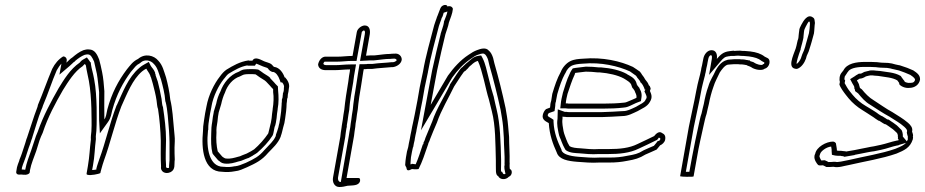

<svg xmlns="http://www.w3.org/2000/svg" viewBox="-20 -706 3705 769"><path d="M45 -18C44 -13 47 -8 53 -7C55 -7 60 -6 65 -7C71 -6 77 -6 83 -6C92 -7 98 -11 99 -15L100 -24C105 -51 116 -75 125 -101L138 -143C142 -154 146 -164 151 -174C172 -238 202 -293 232 -345C253 -379 279 -420 311 -441C315 -445 317 -448 320 -450C321 -449 322 -446 324 -444C327 -422 331 -409 336 -382C342 -349 345 -307 346 -272C346 -242 348 -212 346 -180C345 -170 343 -157 344 -147C339 -108 339 -82 332 -41L327 -12C326 -8 328 -6 331 -6C341 -2 377 -9 382 -13L383 -18C384 -21 385 -25 386 -29C389 -41 393 -53 397 -65C421 -130 440 -213 466 -280C489 -331 511 -388 549 -420C556 -426 559 -427 566 -431C571 -421 578 -414 582 -403C582 -400 584 -398 585 -395L592 -371C597 -352 604 -325 607 -304C609 -291 609 -279 613 -269C619 -230 623 -184 624 -142C624 -108 623 -72 625 -40C621 -19 642 -6 664 -17C684 -28 677 -49 680 -67C679 -85 679 -96 679 -115L680 -139C681 -156 678 -169 677 -187C673 -229 671 -270 662 -307C659 -338 652 -370 645 -396C636 -422 632 -444 614 -463C597 -484 561 -494 533 -470C512 -460 502 -445 488 -428C454 -383 427 -332 410 -268C406 -250 405 -237 398 -228C397 -261 398 -301 398 -341C396 -367 394 -393 389 -417C385 -437 381 -454 377 -468C370 -485 361 -508 336 -508C329 -509 321 -507 314 -505C297 -498 284 -488 270 -476C260 -470 254 -462 246 -455L247 -462C249 -471 243 -480 233 -480C215 -469 200 -452 189 -430C169 -383 152 -333 132 -286C131 -281 130 -276 128 -272C114 -236 103 -197 90 -160C89 -157 88 -153 86 -149C83 -139 80 -128 76 -117C70 -99 66 -85 59 -69C58 -66 57 -64 57 -62C53 -52 50 -44 48 -36ZM67 -27 68 -35C71 -44 72 -49 76 -58L77 -60V-61C79 -65 79 -66 79 -66C86 -84 89 -98 95 -114C99 -124 103 -136 106 -146C108 -151 110 -156 110 -158C123 -197 132 -233 146 -267C148 -270 151 -279 152 -283C173 -332 188 -380 207 -424C213 -435 220 -445 226 -451L218 -407L258 -441C270 -451 273 -456 278 -459L280 -460L281 -462C294 -473 306 -481 318 -486C325 -488 327 -488 329 -488H331H332C343 -488 349 -477 357 -459C361 -445 363 -429 368 -410C372 -388 374 -361 377 -337C377 -297 376 -258 377 -224L380 -172L413 -218C425 -235 426 -251 430 -266C447 -328 473 -376 504 -418C521 -438 525 -445 539 -452L542 -454L544 -456C559 -469 583 -466 597 -449L598 -448C612 -433 615 -414 625 -387C632 -361 640 -331 642 -302V-300L643 -299C652 -265 653 -224 657 -182C658 -161 659 -151 659 -137V-136V-112V-65C657 -48 657 -36 657 -34C655 -33 654 -33 652 -33C647 -33 644 -36 645 -40V-42V-45C642 -76 645 -111 645 -146C645 -189 639 -235 633 -275V-277L632 -279C629 -286 629 -296 627 -310C623 -333 617 -360 612 -379L603 -405L604 -406C603 -408 603 -407 602 -409L601 -411L602 -413C597 -428 588 -435 584 -442L576 -458L558 -448C553 -445 547 -442 538 -434C493 -396 471 -335 448 -285L447 -284C420 -215 402 -133 378 -69C374 -56 369 -44 366 -31V-30V-29V-27C360 -26 354 -25 349 -25L352 -41C360 -84 359 -111 364 -148V-150V-153C363 -159 365 -170 366 -182C368 -216 367 -246 367 -276C366 -312 364 -354 357 -389C352 -417 347 -429 344 -450V-455L341 -458C340 -459 340 -460 337 -464L328 -476L312 -467C305 -463 301 -457 299 -455C261 -429 236 -387 215 -353C185 -300 154 -244 131 -178C125 -165 123 -158 119 -146L105 -104C97 -81 86 -54 81 -26C77 -26 75 -27 72 -27H69Z M797 -223C794 -206 793 -192 793 -181C786 -111 794 -18 870 -18C888 -16 904 -17 920 -20C940 -22 952 -29 969 -36C1004 -52 1029 -64 1054 -94C1073 -114 1093 -131 1104 -158L1105 -162C1109 -172 1111 -184 1114 -195C1115 -201 1118 -207 1119 -213L1122 -231C1124 -241 1124 -251 1126 -261C1127 -272 1128 -282 1128 -291C1129 -298 1130 -304 1130 -310L1132 -315C1133 -319 1132 -324 1133 -328C1135 -335 1136 -343 1137 -352C1142 -371 1130 -387 1122 -396H1120C1114 -414 1100 -435 1079 -438H1078C1076 -439 1075 -440 1074 -441C1066 -453 1056 -454 1042 -459C1031 -462 1002 -484 991 -463H979L975 -464C941 -459 913 -443 887 -427C877 -420 869 -411 861 -400C838 -371 815 -325 807 -280C803 -262 800 -244 797 -223ZM817 -223V-224C820 -244 823 -262 827 -279V-280C834 -321 856 -364 876 -389V-390H877C884 -399 890 -407 896 -411C921 -426 943 -439 970 -444L973 -443H1001L1006 -451C1014 -449 1024 -443 1033 -440C1050 -434 1052 -435 1056 -428V-427H1057C1061 -422 1064 -421 1066 -420L1070 -418H1074C1085 -416 1095 -402 1100 -387L1104 -376H1110C1117 -368 1119 -360 1117 -354V-352V-350C1117 -342 1115 -336 1113 -331V-329V-328C1112 -323 1112 -319 1112 -317L1110 -310L1109 -307C1109 -301 1109 -296 1108 -291V-289V-287C1108 -282 1107 -270 1106 -260C1104 -249 1104 -240 1102 -231L1099 -213C1098 -210 1096 -202 1095 -196C1092 -185 1088 -174 1085 -166V-164L1084 -160C1075 -140 1060 -128 1040 -106L1039 -105C1017 -79 999 -70 965 -54C945 -46 937 -42 921 -40H920H919C905 -37 892 -36 876 -38H875H874C819 -38 805 -110 813 -182V-184L814 -185C814 -194 814 -207 817 -223ZM836 -256C834 -246 831 -231 830 -218C827 -202 826 -187 826 -172C825 -141 825 -116 831 -92L833 -89L835 -86C842 -78 848 -71 853 -65L855 -63L857 -62C860 -60 865 -53 878 -51H879C900 -48 921 -55 934 -59C941 -60 950 -63 956 -66C960 -68 966 -70 974 -73H975L993 -83L994 -84C999 -87 1002 -89 1004 -90L1007 -92L1010 -94C1032 -113 1056 -138 1071 -162L1073 -166L1075 -173C1078 -185 1078 -192 1081 -201L1082 -202V-203C1082 -204 1084 -208 1085 -215L1088 -234V-235C1089 -246 1090 -256 1092 -267V-269C1097 -295 1096 -322 1094 -342L1093 -360L1088 -365C1085 -368 1081 -372 1078 -376C1071 -384 1065 -389 1062 -393V-395L1060 -396C1060 -396 1056 -400 1054 -401L1035 -413C1029 -418 1022 -422 1018 -425L1015 -427L1010 -428C1003 -429 998 -429 994 -429H979C974 -429 968 -429 961 -428C947 -427 938 -419 937 -419C900 -406 875 -373 863 -340C855 -325 849 -307 846 -291C842 -277 839 -268 836 -258V-257ZM856 -256C859 -266 862 -277 866 -289C869 -304 875 -323 881 -335C891 -365 913 -391 941 -400C946 -402 955 -408 961 -408C966 -409 970 -409 975 -409H990C994 -409 998 -409 1004 -408C1009 -404 1016 -400 1021 -396L1040 -384C1042 -383 1043 -381 1046 -379C1051 -373 1057 -368 1062 -362C1065 -358 1070 -353 1074 -349V-337C1077 -318 1076 -293 1072 -269V-267C1070 -255 1069 -244 1068 -233L1065 -215L1062 -203C1059 -193 1058 -183 1055 -174L1054 -171C1040 -150 1018 -125 998 -108C994 -106 990 -103 985 -100L968 -91C961 -88 955 -86 950 -84C944 -81 939 -79 933 -78C919 -74 902 -69 885 -71C879 -72 874 -76 870 -79L852 -100C847 -122 845 -147 847 -175C846 -188 848 -204 851 -219C852 -233 854 -246 856 -256Z M1254 -448C1255 -433 1267 -425 1285 -425H1319C1340 -425 1360 -428 1382 -428L1381 -419C1379 -410 1377 -395 1375 -379C1369 -344 1362 -299 1359 -267C1357 -253 1354 -240 1353 -227L1349 -203L1348 -195C1346 -182 1344 -170 1343 -158L1314 4C1310 24 1320 43 1339 43C1350 43 1361 41 1372 38C1392 36 1416 39 1422 20C1423 12 1422 7 1416 7H1368L1398 -162C1399 -173 1401 -185 1403 -198C1403 -206 1405 -216 1407 -227C1408 -241 1411 -254 1413 -268C1414 -280 1416 -298 1419 -318C1422 -334 1424 -351 1427 -367C1430 -388 1433 -408 1435 -419L1437 -429C1442 -429 1447 -429 1453 -430H1471C1498 -434 1520 -434 1547 -437H1553C1568 -439 1586 -449 1589 -466C1590 -481 1577 -494 1559 -491C1553 -491 1547 -491 1542 -490C1524 -490 1507 -487 1488 -485C1486 -485 1482 -484 1478 -484H1462L1446 -483L1461 -568C1464 -587 1459 -604 1441 -604C1428 -604 1411 -591 1409 -577L1392 -482C1370 -482 1352 -479 1332 -479H1281C1267 -477 1257 -463 1254 -448ZM1275 -451C1277 -457 1280 -459 1280 -459H1329C1351 -459 1368 -462 1388 -462H1408L1429 -577C1429 -579 1435 -584 1437 -584C1439 -584 1444 -583 1441 -568L1422 -462L1460 -464H1475C1480 -464 1484 -465 1485 -465H1486C1506 -467 1523 -470 1539 -470H1541H1543C1545 -470 1549 -471 1555 -471H1557H1558C1562 -472 1568 -469 1569 -465C1568 -463 1563 -458 1555 -457H1550H1549C1524 -454 1500 -454 1472 -450H1454H1453C1449 -449 1445 -449 1440 -449H1420L1415 -419C1413 -408 1410 -388 1407 -367C1404 -349 1402 -333 1399 -318V-317C1396 -297 1394 -279 1393 -267C1391 -253 1388 -239 1387 -226C1385 -215 1384 -206 1383 -197C1381 -183 1378 -171 1377 -161L1345 23H1343C1339 23 1332 17 1334 4L1363 -159V-160C1364 -171 1366 -182 1368 -195L1369 -196V-204L1373 -228V-229C1374 -241 1377 -253 1379 -267V-268V-269C1381 -300 1389 -344 1395 -379V-380C1397 -395 1399 -410 1401 -419L1406 -448H1386C1362 -448 1341 -445 1322 -445H1288C1277 -445 1276 -449 1275 -451Z M1606 -76C1604 -67 1604 -57 1603 -48C1602 -45 1604 -41 1608 -34C1609 -22 1615 -21 1630 -29C1636 -28 1642 -28 1648 -28C1654 -28 1657 -29 1657 -30C1671 -57 1682 -91 1693 -123C1695 -127 1695 -130 1696 -133C1699 -138 1701 -144 1703 -150C1710 -169 1720 -191 1730 -215C1747 -265 1778 -316 1799 -360C1812 -379 1823 -398 1835 -414C1838 -419 1841 -421 1845 -423C1848 -426 1850 -429 1853 -431C1857 -436 1861 -441 1867 -445C1874 -452 1884 -460 1894 -462C1904 -441 1910 -416 1917 -390L1920 -378C1926 -354 1931 -330 1938 -308L1950 -260C1965 -202 1964 -132 1966 -63V-45C1967 -32 1963 -5 1975 -1C1982 14 2005 16 2018 2C2033 -4 2033 -26 2022 -29C2021 -34 2021 -39 2021 -45C2022 -49 2021 -53 2021 -57C2022 -88 2019 -125 2019 -158L2015 -203C2013 -227 2009 -250 2005 -273C1992 -334 1977 -394 1960 -453L1955 -474C1951 -486 1946 -497 1937 -504C1926 -517 1905 -511 1890 -505C1879 -501 1869 -495 1856 -486C1824 -465 1797 -435 1774 -403C1749 -360 1729 -327 1705 -286L1731 -425C1742 -475 1753 -525 1764 -569C1769 -586 1775 -599 1778 -616C1784 -634 1792 -650 1794 -671C1792 -678 1784 -684 1772 -680C1771 -690 1750 -688 1744 -673L1740 -663C1738 -656 1734 -649 1732 -642C1730 -639 1730 -637 1729 -634C1725 -625 1723 -615 1719 -605C1704 -546 1685 -483 1674 -418C1669 -398 1666 -377 1661 -356L1652 -304C1649 -285 1644 -266 1641 -247C1637 -224 1631 -203 1628 -184C1625 -171 1623 -159 1621 -148C1618 -137 1617 -127 1615 -117L1610 -99ZM1626 -76 1630 -98 1634 -116 1635 -117C1637 -127 1638 -136 1641 -146V-147V-148C1643 -159 1645 -170 1648 -182V-183V-184C1651 -202 1657 -223 1661 -247C1664 -265 1668 -284 1672 -304L1681 -356C1686 -379 1690 -398 1694 -417V-418C1705 -481 1723 -543 1738 -602C1742 -613 1745 -623 1748 -630V-632L1749 -633C1749 -634 1750 -635 1750 -636L1751 -637L1752 -639C1754 -643 1755 -649 1757 -655L1772 -660C1770 -647 1764 -636 1758 -619V-618V-616C1756 -602 1750 -589 1745 -571V-570C1734 -526 1722 -476 1711 -425L1666 -184L1722 -278C1746 -319 1766 -352 1791 -395C1813 -426 1837 -451 1865 -470C1878 -479 1885 -484 1895 -487C1911 -493 1918 -492 1920 -490L1921 -489L1923 -488C1927 -484 1932 -476 1935 -466L1940 -445C1957 -386 1972 -326 1985 -266C1989 -242 1993 -221 1995 -198L1998 -154C1998 -120 2002 -83 2001 -54L2000 -53L2001 -52V-45V-43L2000 -42C2000 -36 2000 -29 2002 -22L2004 -12H2005L2004 -10C2002 -8 1996 -7 1994 -12L1991 -18L1987 -19C1986 -24 1987 -39 1987 -49V-67C1985 -136 1984 -207 1969 -268C1965 -283 1962 -299 1958 -316V-317C1951 -338 1945 -362 1939 -386L1936 -398C1929 -424 1925 -449 1913 -473L1907 -484L1894 -482C1876 -479 1863 -465 1856 -459C1848 -453 1843 -448 1840 -445C1834 -440 1834 -439 1833 -438C1826 -434 1821 -426 1819 -423C1805 -404 1795 -386 1783 -369L1782 -368V-366C1763 -324 1728 -271 1711 -219C1701 -194 1692 -174 1684 -154C1682 -147 1680 -142 1679 -140L1677 -137L1676 -133C1676 -132 1677 -131 1675 -128L1673 -127V-126C1664 -99 1655 -70 1645 -48C1642 -48 1639 -49 1637 -49L1630 -50L1625 -47L1624 -51C1625 -60 1625 -69 1626 -76Z M2154 -246C2150 -226 2166 -220 2178 -213C2181 -166 2194 -130 2210 -95C2219 -67 2255 -61 2291 -58C2319 -56 2349 -53 2380 -55H2419C2447 -55 2468 -57 2493 -62C2522 -67 2541 -72 2565 -87C2580 -94 2596 -100 2610 -107C2615 -113 2620 -119 2624 -124C2632 -127 2642 -136 2644 -146C2647 -162 2641 -169 2632 -173C2620 -183 2607 -170 2600 -161C2578 -151 2556 -139 2533 -129C2501 -113 2462 -109 2419 -109H2380C2352 -107 2329 -110 2305 -112C2289 -113 2271 -114 2261 -121C2256 -129 2251 -139 2248 -148C2244 -160 2240 -167 2237 -181C2235 -196 2230 -212 2233 -231V-239C2236 -238 2240 -238 2243 -238C2248 -237 2252 -237 2255 -237H2389C2417 -238 2444 -239 2471 -241C2496 -241 2514 -252 2534 -261C2552 -272 2572 -278 2583 -298C2595 -317 2588 -330 2583 -342C2585 -345 2585 -348 2586 -352C2584 -359 2582 -363 2579 -364C2576 -373 2571 -380 2564 -388C2561 -394 2557 -400 2552 -406C2550 -410 2546 -415 2543 -419C2534 -425 2525 -432 2515 -438C2466 -461 2394 -478 2316 -471C2298 -470 2280 -469 2264 -461C2248 -453 2233 -436 2226 -418C2211 -391 2202 -363 2192 -330L2188 -304C2186 -297 2184 -290 2184 -283C2183 -280 2184 -278 2183 -275L2167 -269C2161 -264 2156 -255 2154 -246ZM2174 -246C2174 -248 2177 -251 2178 -253L2201 -261L2203 -275C2204 -280 2204 -283 2204 -283V-284V-286C2204 -291 2205 -296 2207 -301V-303L2212 -329C2222 -363 2230 -387 2243 -411L2244 -412L2245 -414C2250 -427 2260 -438 2270 -443C2281 -448 2295 -450 2314 -451C2388 -458 2457 -441 2503 -420C2511 -415 2519 -408 2527 -403C2529 -400 2532 -397 2533 -394L2534 -393L2535 -392C2540 -386 2544 -381 2545 -377L2546 -375L2548 -374C2554 -367 2557 -361 2560 -354L2562 -347H2565L2561 -340L2565 -332C2571 -318 2572 -316 2566 -307L2565 -306V-305C2560 -295 2549 -291 2527 -278C2505 -268 2493 -261 2475 -261H2474C2448 -259 2419 -258 2392 -257H2258C2255 -257 2253 -257 2250 -258H2248H2246H2242L2214 -268L2213 -230C2209 -206 2215 -187 2217 -174C2220 -156 2226 -150 2229 -139C2233 -128 2238 -118 2243 -109L2245 -106L2247 -104C2263 -93 2285 -93 2300 -92C2323 -90 2349 -87 2378 -89H2416C2460 -89 2503 -93 2539 -111C2564 -122 2585 -133 2606 -143L2612 -146L2616 -151C2617 -152 2618 -154 2619 -155L2621 -154C2625 -152 2625 -154 2624 -146C2624 -145 2620 -142 2619 -142L2613 -140L2609 -134L2599 -122C2586 -116 2574 -112 2560 -105L2558 -104L2556 -103C2536 -90 2521 -87 2492 -82C2468 -77 2449 -75 2422 -75H2382C2353 -73 2325 -76 2297 -78C2260 -81 2234 -89 2229 -104V-105V-106C2213 -140 2199 -174 2197 -218V-226L2190 -231C2175 -240 2173 -240 2174 -246ZM2226 -290 2224 -272H2246C2254 -271 2254 -271 2256 -271H2395C2422 -271 2452 -272 2477 -275C2492 -276 2500 -281 2503 -282C2515 -287 2525 -293 2534 -296L2547 -301L2549 -314C2553 -336 2542 -350 2542 -350L2541 -354L2539 -356C2538 -357 2536 -360 2532 -365V-367H2531L2530 -369V-370L2529 -374C2522 -396 2500 -403 2491 -409V-410H2490C2463 -425 2426 -433 2388 -436H2387H2379C2361 -438 2346 -439 2329 -439H2328H2326C2312 -437 2299 -436 2285 -434L2274 -432L2268 -423C2265 -418 2263 -414 2262 -411C2249 -385 2242 -357 2234 -333V-332C2231 -319 2227 -304 2226 -290ZM2246 -292C2247 -305 2250 -318 2253 -330C2262 -356 2270 -383 2282 -408C2282 -410 2283 -412 2284 -414C2297 -416 2311 -417 2326 -419C2342 -419 2356 -418 2374 -416H2382C2418 -413 2454 -405 2478 -392C2489 -385 2505 -377 2509 -365V-364C2511 -357 2513 -353 2516 -351L2522 -342C2524 -333 2531 -328 2529 -314C2519 -310 2510 -305 2499 -301C2494 -299 2486 -295 2480 -295C2453 -292 2425 -291 2398 -291H2259C2258 -291 2255 -291 2252 -292Z M2704 0C2708 1 2717 2 2729 2H2735C2749 2 2758 2 2758 0L2772 -78C2779 -120 2789 -162 2798 -203C2802 -220 2805 -236 2810 -250C2812 -262 2816 -275 2819 -289C2823 -311 2830 -338 2837 -357C2844 -380 2854 -396 2863 -416C2870 -426 2882 -444 2895 -447C2899 -447 2903 -448 2907 -448C2911 -448 2916 -449 2921 -449H2935C2941 -448 2946 -448 2952 -448C2955 -448 2958 -447 2960 -447C2964 -446 2967 -446 2971 -445L2974 -443C2978 -442 2982 -440 2987 -438L2995 -433C3004 -429 3014 -426 3024 -426C3032 -426 3038 -427 3043 -431C3062 -435 3070 -467 3053 -474L3043 -479C3028 -491 3009 -497 2985 -500C2977 -501 2970 -501 2962 -502C2956 -502 2951 -502 2945 -503C2937 -503 2929 -503 2922 -502C2921 -502 2919 -503 2918 -503C2912 -502 2906 -502 2901 -501C2876 -498 2865 -486 2851 -470C2854 -488 2848 -505 2830 -505C2813 -505 2800 -488 2797 -471L2794 -456C2793 -449 2791 -441 2789 -433L2788 -426C2787 -420 2785 -414 2784 -408C2781 -395 2777 -382 2774 -368C2772 -359 2770 -349 2768 -339C2760 -294 2748 -245 2739 -198ZM2727 -18 2759 -198C2768 -244 2780 -293 2788 -339C2789 -347 2792 -358 2794 -367C2797 -381 2801 -393 2804 -406V-407V-408C2805 -412 2807 -418 2808 -426L2809 -432C2812 -444 2813 -449 2814 -456L2817 -471C2819 -482 2826 -485 2827 -485C2829 -485 2833 -484 2831 -470L2820 -406L2865 -459C2878 -474 2883 -479 2900 -481H2901H2902C2904 -481 2902 -481 2907 -482H2919H2921C2925 -483 2933 -483 2939 -483C2947 -482 2952 -482 2957 -482C2968 -481 2973 -481 2980 -480C3002 -477 3018 -472 3029 -463L3030 -462L3041 -456C3042 -455 3041 -452 3040 -450L3036 -449L3033 -446H3028C3022 -446 3015 -448 3008 -451L2999 -456L2998 -457C2994 -458 2988 -460 2985 -461L2983 -464H2980C2973 -466 2969 -466 2968 -466L2965 -467H2964C2963 -467 2961 -468 2956 -468C2950 -468 2946 -468 2942 -469H2941H2925C2917 -469 2912 -468 2911 -468C2904 -468 2899 -467 2898 -467H2896L2893 -466C2866 -460 2852 -433 2847 -425L2846 -423L2845 -421C2838 -404 2824 -385 2817 -360C2809 -339 2803 -312 2799 -290C2796 -276 2792 -264 2790 -252C2784 -236 2782 -220 2778 -204C2769 -163 2760 -121 2752 -78L2741 -18H2738H2732Z M3167 -512C3157 -483 3130 -430 3172 -430C3189 -435 3202 -454 3208 -471C3209 -474 3210 -478 3211 -482C3214 -488 3216 -494 3219 -500L3224 -516C3226 -523 3229 -531 3231 -539L3240 -572C3242 -584 3242 -603 3244 -614C3242 -625 3244 -631 3236 -636C3215 -652 3198 -623 3189 -606C3185 -598 3181 -591 3181 -583L3180 -576C3180 -571 3178 -564 3178 -556C3177 -551 3177 -548 3175 -545C3174 -538 3171 -531 3170 -523C3169 -519 3168 -515 3167 -512ZM3171 -451C3169 -455 3177 -482 3187 -509V-510V-512C3187 -513 3189 -517 3190 -523C3191 -528 3194 -535 3195 -542C3197 -548 3197 -552 3198 -556V-557V-558C3198 -564 3200 -572 3200 -578L3201 -584V-585C3202 -588 3203 -591 3207 -599C3212 -608 3216 -617 3220 -620C3221 -619 3221 -619 3222 -619H3223C3223 -618 3224 -614 3224 -610C3223 -596 3222 -582 3220 -573L3211 -541C3208 -532 3207 -526 3205 -519L3200 -504L3193 -488L3192 -485L3191 -482C3191 -481 3189 -478 3188 -473C3184 -463 3176 -453 3171 -450C3169 -450 3171 -451 3171 -451Z M3242 -80C3240 -67 3251 -51 3257 -45C3263 -42 3270 -44 3276 -44C3280 -42 3285 -40 3290 -37C3299 -37 3308 -37 3318 -38C3339 -33 3361 -42 3380 -45C3444 -60 3511 -70 3571 -91C3602 -104 3625 -114 3636 -148C3636 -151 3637 -154 3637 -156C3636 -158 3636 -160 3637 -163C3637 -168 3635 -173 3633 -179C3637 -194 3627 -205 3617 -214C3596 -232 3577 -242 3554 -257C3528 -271 3505 -288 3480 -304C3461 -315 3445 -332 3432 -348L3424 -354C3424 -357 3423 -359 3422 -361C3421 -370 3416 -377 3412 -384C3415 -386 3420 -389 3423 -391C3432 -391 3440 -395 3448 -400L3460 -403H3461C3462 -403 3463 -404 3465 -404H3475C3478 -404 3481 -403 3483 -403C3488 -403 3492 -402 3497 -402C3526 -397 3554 -396 3574 -384C3577 -380 3580 -376 3582 -373L3581 -370C3586 -361 3605 -352 3622 -354C3643 -354 3661 -366 3665 -387C3666 -406 3651 -415 3638 -424C3623 -431 3605 -438 3588 -443C3585 -444 3583 -445 3580 -445L3566 -448C3558 -451 3547 -453 3537 -454C3530 -454 3521 -455 3511 -455L3501 -456L3493 -457C3485 -457 3476 -458 3468 -458H3445C3409 -458 3372 -452 3358 -424C3353 -417 3348 -413 3345 -405C3345 -403 3344 -401 3343 -398C3342 -390 3342 -383 3344 -378L3342 -368C3345 -356 3360 -336 3367 -327L3379 -312C3394 -294 3414 -277 3434 -265L3453 -253C3464 -245 3476 -239 3486 -231L3498 -223L3502 -222L3516 -213L3523 -209L3528 -208C3536 -202 3544 -198 3551 -192C3558 -188 3566 -179 3573 -173C3575 -169 3577 -164 3576 -158C3577 -156 3577 -154 3576 -151C3578 -149 3578 -147 3580 -145C3577 -144 3575 -143 3572 -143C3548 -138 3531 -131 3508 -126L3480 -120C3472 -119 3462 -117 3453 -115C3436 -111 3419 -109 3403 -105L3368 -99L3367 -100C3364 -100 3360 -101 3356 -101C3352 -102 3348 -102 3344 -102C3341 -102 3337 -102 3332 -103C3332 -112 3329 -124 3328 -132C3326 -135 3323 -138 3317 -139C3289 -139 3250 -117 3245 -90C3243 -87 3242 -83 3242 -80ZM3262 -80 3263 -84 3264 -87 3265 -90C3267 -99 3288 -117 3309 -119C3311 -111 3311 -104 3311 -99L3312 -86L3325 -83C3332 -82 3337 -82 3340 -82H3347L3350 -81H3352C3352 -81 3356 -80 3358 -80L3362 -78L3403 -85L3404 -86C3418 -89 3437 -92 3455 -96C3463 -98 3473 -99 3479 -100H3480L3509 -106C3533 -111 3552 -119 3572 -123C3581 -124 3582 -126 3582 -126L3609 -134C3601 -125 3588 -119 3566 -110C3509 -90 3442 -80 3379 -65C3356 -61 3338 -55 3325 -58H3322H3319C3312 -57 3304 -57 3298 -57C3294 -60 3290 -61 3288 -62L3284 -64H3279C3274 -64 3271 -63 3270 -63C3265 -69 3262 -79 3262 -80ZM3363 -397C3363 -399 3363 -399 3365 -402C3367 -405 3368 -407 3373 -414L3374 -416L3376 -418C3382 -430 3404 -438 3441 -438H3464C3470 -438 3479 -437 3488 -437L3496 -436L3507 -435H3508C3516 -435 3525 -434 3533 -434C3543 -433 3550 -431 3557 -429H3558L3575 -425H3576C3577 -425 3578 -424 3579 -424H3580C3595 -419 3613 -412 3626 -406C3641 -396 3645 -391 3645 -386C3643 -379 3639 -374 3626 -374H3625H3624C3618 -373 3607 -376 3603 -379V-381L3598 -387C3597 -388 3594 -393 3590 -398L3589 -400L3587 -402C3562 -417 3530 -417 3503 -422H3502H3500C3499 -422 3494 -423 3488 -423C3487 -423 3484 -424 3479 -424H3469C3462 -424 3462 -423 3462 -423C3455 -421 3460 -422 3458 -422L3442 -418L3438 -416C3431 -412 3429 -411 3426 -411H3420L3415 -408C3411 -406 3406 -403 3404 -401L3385 -389L3394 -372C3399 -364 3402 -359 3402 -355L3401 -353L3402 -352C3403 -349 3404 -347 3404 -347L3405 -341L3417 -332C3431 -315 3445 -298 3466 -286C3491 -270 3516 -253 3542 -239C3566 -223 3583 -215 3602 -198C3612 -189 3614 -183 3613 -180L3612 -175L3613 -170C3614 -165 3615 -162 3616 -160V-152V-147C3614 -143 3613 -142 3612 -140L3596 -159C3597 -171 3593 -181 3591 -185L3589 -187L3587 -189C3582 -193 3575 -203 3565 -209C3555 -217 3548 -220 3542 -225L3539 -227L3533 -228L3529 -231L3513 -241L3510 -242L3500 -248C3489 -257 3476 -264 3467 -270L3447 -282C3428 -293 3409 -309 3395 -326L3383 -341C3377 -348 3367 -365 3363 -373L3365 -384L3362 -388C3362 -388 3362 -392 3363 -397Z"/></svg>

Font: Scribbler
Style: ClrIta
Weight: 400
Designer: Mew Too
Foundry: Cannot Into Space Fonts
Version: Version 1.001